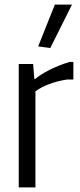

<svg xmlns="http://www.w3.org/2000/svg" viewBox="-20 -820 352 840"><path d="M147 -617 220 -800H295L200 -610ZM62 -540H125L130 -475H135Q155 -493 196.5 -514Q238 -535 284 -549H301V-472H272Q229 -465 193.5 -451.5Q158 -438 135 -420V0H62Z"/></svg>

Font: Encode Sans Compressed
Style: Regular
Weight: 400
Designer: Pablo Impallari, Andres Torresi
Foundry: Pablo Impallari, Andres Torresi
Version: Version 1.000; ttfautohint (v1.00) -l 8 -r 50 -G 200 -x 14 -